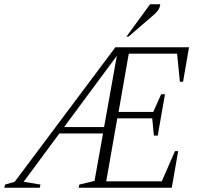

<svg xmlns="http://www.w3.org/2000/svg" viewBox="-35 -882 930 902"><path d="M-15 0 -11 -15 34 -28 507 -660H853L825 -498H810L797 -630H570L522 -356H685L722 -439H740L706 -245H688L680 -326H516L464 -30H725L787 -172H802L772 0H334L338 -15L409 -32L449 -255H244L76 -28L155 -15L152 0ZM266 -285H454L514 -620ZM559 -710 670 -862H718Q716 -847 708.5 -835.5Q701 -824 687 -812L569 -710Z"/></svg>

Font: Spectral ExtraLight
Style: Italic
Weight: 275
Italic angle: -10°
Designer: Jean-Baptiste Levee
Foundry: Production Type
Version: Version 2.001